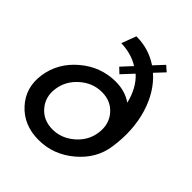

<svg xmlns="http://www.w3.org/2000/svg" viewBox="-213 -899 1040 1040"><g transform="rotate(45 307.0 -378.5)"><path d="M436 -686Q514.2 -617.2 548.6 -502.2Q583 -387.2 563 -250Q547.9 -142.1 458 -66.2Q368.2 9.8 254.9 9.8Q141.1 9.8 72 -66.2Q2.9 -142.1 19 -250Q35.2 -358.9 124.5 -434.3Q213.9 -509.8 328.1 -509.8Q398.9 -509.8 452.1 -473.1Q430.2 -564.9 373 -616.2L313 -551.8L283.2 -580.1L337.9 -639.2Q281.7 -675.3 201.2 -678.2L232.9 -762.2Q328.1 -762.2 403.8 -710.9L456.1 -767.1L486.8 -740.2ZM268.1 -84Q336.9 -84 392.6 -132.6Q448.2 -181.2 457 -250Q466.8 -319.8 425.3 -368.4Q383.8 -417 314.9 -417Q245.1 -417 189.5 -368.4Q133.8 -319.8 124 -250Q114.3 -181.2 156.2 -132.6Q198.2 -84 268.1 -84Z"/></g></svg>

Font: Oakes Grotesk
Style: Medium Italic
Weight: 500
Designer: Samuel Oakes
Foundry: Samuel Oakes
Version: Version 1.0 | wf-rip DC20170320